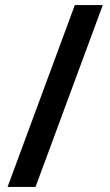

<svg xmlns="http://www.w3.org/2000/svg" viewBox="-20 -738 436 762"><path d="M388 -718H277L10 4H121Z"/></svg>

Font: Noto Sans Lao Looped SemiCondensed SemiBold
Style: Regular
Weight: 600
Width: 4
Designer: Mark Frömberg, Ben Mitchell
Foundry: The Fontpad Ltd
Version: Version 1.002